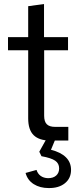

<svg xmlns="http://www.w3.org/2000/svg" viewBox="-20 -713 399 974"><path d="M123 -112.7V-458.1H20.6V-524.7H123V-681.6L203.3 -692.6V-524.7H325.1V-458.1H204V-125.9Q204 -95.9 217.6 -82.6Q231.1 -69.4 259.4 -69.4H326.6V0H234.7Q178.6 0 150.8 -27.2Q123 -54.4 123 -112.7ZM109.7 164.4 165.3 149Q171.3 168.3 186.2 179.2Q201.1 190.1 223.6 190.9Q250.3 190.9 265.1 177.4Q280 163.9 280 141.3Q280 115.9 259.8 102.1Q239.6 88.3 190.4 79.4L179.3 56.7L218.6 -13.7H263.7L238.6 46.9Q287.7 59 314.1 84.7Q340.4 110.4 340.4 149Q340.4 191.3 309.4 216.5Q278.3 241.7 227 241Q182.6 241 151.1 221.1Q119.7 201.3 109.7 164.4Z"/></svg>

Font: Mona Sans VF XLt
Style: Regular
Weight: 200
Designer: Deni Anggara
Foundry: GitHub
Version: Version 2.000;Glyphs 3.2.3 (3260)